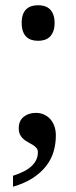

<svg xmlns="http://www.w3.org/2000/svg" viewBox="-20 -561 290 735"><path d="M193.8 -42Q193.8 -10.3 185.1 19.5Q176.3 49.3 156.5 74.7Q136.7 100.1 105.7 120.4Q74.7 140.6 29.8 153.8V111.8Q79.1 96.2 102.1 73.7Q125 51.3 125 22Q125 12.2 119.6 5.6Q114.3 -1 106 -6.1Q97.7 -11.2 88.4 -16.1Q79.1 -21 70.8 -27.8Q62.5 -34.7 57.1 -44.7Q51.8 -54.7 51.8 -69.8Q51.8 -98.6 70.6 -113.8Q89.4 -128.9 117.2 -128.9Q132.8 -128.9 146.5 -123.3Q160.2 -117.7 170.9 -106.7Q181.6 -95.7 187.7 -79.3Q193.8 -63 193.8 -42ZM63 -473.1Q63 -492.7 67.9 -505.6Q72.8 -518.6 81.3 -526.4Q89.8 -534.2 101.3 -537.6Q112.8 -541 126 -541Q138.7 -541 150.1 -537.6Q161.6 -534.2 170.2 -526.4Q178.7 -518.6 183.8 -505.6Q189 -492.7 189 -473.1Q189 -454.1 183.8 -440.9Q178.7 -427.7 170.2 -419.7Q161.6 -411.6 150.1 -408.2Q138.7 -404.8 126 -404.8Q112.8 -404.8 101.3 -408.2Q89.8 -411.6 81.3 -419.7Q72.8 -427.7 67.9 -440.9Q63 -454.1 63 -473.1Z"/></svg>

Font: Sahl Naskh
Style: Regular
Weight: 400
Designer: Pascal Zoghbi
Version: Version 1.001